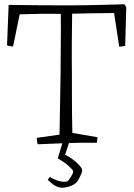

<svg xmlns="http://www.w3.org/2000/svg" viewBox="-20 -667 626 897"><path d="M157 7Q152 -3 152 -23L258 -38Q259 -98 260.5 -175.5Q262 -253 263 -322Q263 -387 264 -463.5Q265 -540 264 -602Q220 -603 173 -602.5Q126 -602 72 -600L41 -450Q28 -450 13 -455V-458L20 -634V-644Q92 -643 162.5 -642.5Q233 -642 294 -642Q328 -642 373.5 -642.5Q419 -643 468 -644.5Q517 -646 562 -647L570 -633L565 -458V-453Q549 -449 537 -449L513 -606Q459 -606 411 -605Q363 -604 317 -603Q316 -539 315.5 -465.5Q315 -392 316 -320Q316 -278 316 -228.5Q316 -179 316.5 -131Q317 -83 318 -46L435 -26Q435 -11 432 0Q361 -1 292.5 1.5Q224 4 157 7ZM270 210Q251 210 232.5 197.5Q214 185 203 173L213 159Q222 167 247 176Q272 185 294 181Q301 176 311.5 159Q322 142 322 133Q322 128 302 109.5Q282 91 250 73L273 -4H304L284 56Q303 65 321 78.5Q339 92 351.5 106Q364 120 364 130Q364 136 359 147.5Q354 159 348 169.5Q342 180 340 183Q324 198 304.5 204Q285 210 270 210Z"/></svg>

Font: Labrada Light
Style: Regular
Weight: 300
Designer: Mercedes Jáuregui
Foundry: Omnibus-Type Team
Version: Version 1.000; ttfautohint (v1.8.4.7-5d5b)